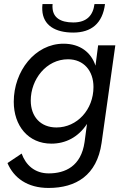

<svg xmlns="http://www.w3.org/2000/svg" viewBox="-20 -717 628 949"><path d="M220 212C355 212 459 150 482 -10L550 -493H465L452 -392.5C430.5 -458 376 -501 294 -501C153 -501 48 -365 48 -214C48 -96 119 -7 234 -7C304.5 -7 367 -39 410 -104.5L398 -15C381 105 302 140 221 140C151 140 107 98 87 42L17 89C48 162 115 212 220 212ZM132 -220C132 -325 209 -424 316 -424C394 -424 442 -367 442 -287C442 -175 361 -87 259 -87C180 -87 132 -141 132 -220ZM189 -667C193 -591 254 -556 342 -556C431 -556 487 -601 499 -697H447C440 -642 410 -606 342 -606C276 -606 244 -632 240 -674C239 -681 239 -689 240 -697H190C189 -686 188 -676 189 -667Z"/></svg>

Font: HK Grotesk
Style: Italic
Weight: 400
Italic angle: -16°
Designer: Alfredo Marco Pradil
Foundry: Hanken Design Co.
Version: Version 3.001;FEAKit 1.0